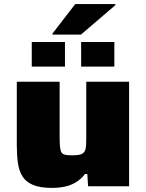

<svg xmlns="http://www.w3.org/2000/svg" viewBox="-20 -909 711 937"><path d="M235 8Q177 8 142.5 -6Q108 -20 90.5 -47Q73 -74 67.5 -113.5Q62 -153 62 -200V-510H271V-242Q271 -210 273 -191.5Q275 -173 280.5 -164.5Q286 -156 299 -153.5Q312 -151 333 -151Q357 -151 370.5 -154.5Q384 -158 391 -167.5Q398 -177 399.5 -194Q401 -211 401 -238V-510H610V0H410L406 -60H395Q376 -35 350.5 -19.5Q325 -4 295.5 2Q266 8 235 8ZM135 -584V-704H297V-584ZM376 -584V-704H538V-584ZM236 -740V-745L347 -889H543V-884L375 -740Z"/></svg>

Font: Saira Expanded ExtraBold
Style: Regular
Weight: 800
Width: 7
Designer: Hector Gatti with collaboration of the Omnibus-Type team
Foundry: Omnibus-Type
Version: Version 1.101